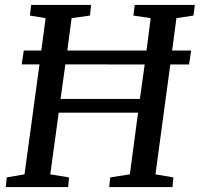

<svg xmlns="http://www.w3.org/2000/svg" viewBox="-20 -763 814 783"><path d="M3.5 0 7.5 -39.5 80 -52 141 -500.5H68.5L77 -557H148.5L166 -689L102 -699.5L107 -743H351.5L347 -699.5L272 -689L254.5 -557H577.5L594.5 -689L524 -699.5L529.5 -743H774.5L769 -699.5L699.5 -689L682 -557H759.5L751 -500H674.5L614 -52L687 -39.5L683.5 0H425.5L429.5 -39.5L509.5 -52L543 -303.5H219.5L185 -52L261.5 -39.5L258 0ZM227 -359.5H550.5L570 -500L246.5 -500.5Z"/></svg>

Font: Merriweather 20pt
Style: Italic
Weight: 400
Italic angle: -7.8°
Version: Version 2.101